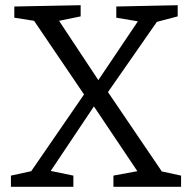

<svg xmlns="http://www.w3.org/2000/svg" viewBox="-20 -718 737 738"><path d="M262 -43V0H22V-43L100 -60L303 -355L111 -638L35 -650V-693L290 -698V-655L207 -638L358 -410L510 -636L427 -650V-693L663 -698V-655L583 -634L395 -364L602 -59L676 -43V0H416V-43L508 -60L341 -309L175 -61Z"/></svg>

Font: Bitter
Style: Regular
Weight: 400
Designer: Sol Matas, and Bitter project Authors
Foundry: Sol Matas
Version: Version 2.001